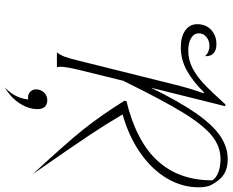

<svg xmlns="http://www.w3.org/2000/svg" viewBox="-104 -646 967 798"><g transform="rotate(90 379.0 -246.5)"><path d="M455 -273Q495 -205 541.5 -135Q588 -65 703 100Q575 -38 517.5 -110Q460 -182 398 -281L400 -289Q567 -330 648 -418.5Q729 -507 729 -646Q719 -662 695.5 -671Q672 -680 640 -680Q588 -680 543.5 -644Q499 -608 447.5 -524Q396 -440 317 -279H316L270 -92Q257 -38 257 -14Q257 -6 259 0H197Q208 -14 215 -32Q222 -50 232 -92L330 -485Q347 -555 367 -609L363 -611Q319 -566 273.5 -540.5Q228 -515 176 -515Q132 -515 106 -533.5Q80 -552 80 -583Q80 -619 103.5 -641Q127 -663 163 -663Q188 -663 201 -651Q214 -639 213 -616Q196 -634 170 -634Q149 -634 133.5 -621.5Q118 -609 118 -590Q118 -570 137.5 -558Q157 -546 190 -546Q228 -546 261.5 -563Q295 -580 328 -611Q361 -642 413 -700H421L344 -391Q402 -509 450.5 -578.5Q499 -648 545 -679Q591 -710 642 -710Q680 -710 705.5 -693Q731 -676 750 -638Q758 -618 758 -590Q758 -520 721 -457.5Q684 -395 615.5 -347Q547 -299 455 -273ZM433 80Q433 118 409 155Q385 192 342 217Q387 176 393 119Q390 120 384 120Q370 120 360.5 110.5Q351 101 351 87Q351 67 364 53.5Q377 40 396 40Q413 40 423 50Q433 60 433 80Z"/></g></svg>

Font: Srisakdi
Style: Regular
Weight: 400
Designer: Cadson Demak Co.,Ltd.
Foundry: Cadson Demak Co.,Ltd.
Version: Version 1.000